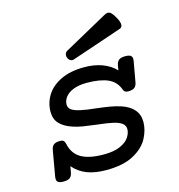

<svg xmlns="http://www.w3.org/2000/svg" viewBox="-103 -762 805 863"><g transform="rotate(-15 300.0 -330.0)"><path d="M475.1 -670.9Q482.9 -670.9 491 -663.6Q499 -656.2 508.3 -639.2Q520.5 -617.7 520.5 -604Q520.5 -590.8 508.3 -586.9L273.4 -507.3Q269.5 -506.3 267.6 -506.3Q260.7 -506.3 254.9 -511Q249 -515.6 246.6 -522.9Q244.6 -527.3 244.6 -533.7Q244.6 -546.9 255.9 -553.2L459 -665.5Q468.3 -670.9 475.1 -670.9ZM532.7 -439.9Q532.7 -437 531.7 -430.2L515.1 -337.4Q512.2 -320.3 502.7 -313Q493.2 -305.7 473.1 -305.7Q456.1 -305.7 451.7 -318.4Q438 -358.4 400.9 -374.8Q363.8 -391.1 302.2 -391.1Q265.6 -391.1 240.2 -381.1Q214.8 -371.1 202.4 -354.7Q189.9 -338.4 189.9 -319.8Q189.9 -303.7 203.6 -294.4Q217.3 -285.2 243.2 -279.8Q271.5 -273.4 317.4 -269Q353.5 -264.6 377.4 -260.5Q401.4 -256.3 424.8 -249Q503.4 -223.1 503.4 -156.2Q503.4 -118.7 483.2 -80.3Q462.9 -42 414.6 -15.6Q366.2 10.7 287.1 10.7Q234.4 10.7 197 -3.9Q159.7 -18.6 134.8 -48.3L129.9 -21Q127 -3.9 117.4 3.4Q107.9 10.7 87.9 10.7Q70.8 10.7 63.2 5.6Q55.7 0.5 55.7 -11.2Q55.7 -14.2 56.6 -21L77.1 -138.2Q80.1 -155.3 89.6 -162.6Q99.1 -169.9 119.6 -169.9Q129.9 -169.9 135 -165.3Q140.1 -160.6 142.6 -149.9Q152.3 -103 189.2 -81.5Q226.1 -60.1 294.4 -60.1Q342.3 -60.1 371.6 -73.5Q400.9 -86.9 413.1 -106Q425.3 -125 425.3 -143.1Q425.3 -160.2 411.6 -170.4Q397.9 -180.7 372.6 -186.5Q347.7 -192.4 294.9 -198.2Q255.9 -203.1 233.4 -206.8Q210.9 -210.4 188 -218.3Q151.9 -230.5 131.8 -251.5Q111.8 -272.5 111.8 -307.1Q111.8 -348.6 134 -384Q156.2 -419.4 200.9 -440.7Q245.6 -461.9 309.6 -461.9Q356.9 -461.9 394 -447.8Q431.2 -433.6 454.6 -408.2L458.5 -430.2Q461.4 -447.3 470.9 -454.6Q480.5 -461.9 500.5 -461.9Q517.6 -461.9 525.1 -456.8Q532.7 -451.7 532.7 -439.9Z"/></g></svg>

Font: Courier Prime
Style: Italic
Weight: 400
Italic angle: -10°
Designer: Alan Dague-Greene
Foundry: Quote-Unquote Apps
Version: Version 3.018